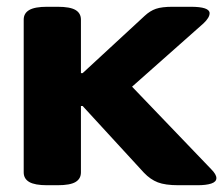

<svg xmlns="http://www.w3.org/2000/svg" viewBox="-20 -545 659 567"><path d="M119 2Q83 2 66.5 -7.5Q50 -17 50 -36V-487Q50 -506 66.5 -515.5Q83 -525 119 -525H150Q187 -525 203 -515.5Q219 -506 219 -487V-329H224L407 -498Q423 -513 440.5 -519Q458 -525 490 -525H543Q599 -525 599 -506Q599 -493 581 -476L370 -289L604 -45Q619 -30 619 -19Q619 -8 604 -3Q589 2 563 2H507Q468 2 446 -6.5Q424 -15 405 -35L224 -232H219V-36Q219 -17 203 -7.5Q187 2 150 2Z"/></svg>

Font: Asap Expanded ExtraBold
Style: Regular
Weight: 800
Width: 7
Designer: Pablo Cosgaya
Foundry: Omnibus-Type
Version: Version 3.001; ttfautohint (v1.8.4.7-5d5b)